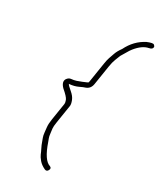

<svg xmlns="http://www.w3.org/2000/svg" viewBox="-199 -727 775 925"><g transform="rotate(30 189.0 -264.5)"><path d="M377.8 -645.5C377.7 -649.2 375.4 -652.7 370.8 -656.1C366.2 -659.6 354 -657.2 334.3 -649C297.2 -630.1 268.9 -600.7 249.4 -561C238.6 -546.2 231.2 -532.8 227.2 -520.9C223.2 -509 219.8 -499.2 216.9 -491.5C214 -483.8 211.2 -471.7 208.6 -455L191.7 -348C191.2 -345.3 190.5 -342.7 189.4 -340C188.6 -339.3 185.7 -338 180.8 -336C175.8 -334 169.3 -331.3 161.5 -327.8C153.6 -324.4 145.1 -321.2 136 -318.3C126.8 -315.4 117.9 -313.7 109.1 -313C100.3 -312.3 92.9 -307.7 86.9 -299C78.8 -286 82.9 -271.3 98.9 -255C120.8 -236.4 133.5 -222.6 137 -213.5C140.5 -204.5 141.8 -197.7 141.1 -193L126.1 -98C123.3 -80.4 122.5 -65.9 123.7 -54.5L126.6 -26.9C127.8 -14.9 129.8 -5.6 132.4 1C134.8 7 136.9 12.7 138.7 18C142.3 28.7 146.7 39 151.8 49C156.9 59 160.9 67.7 163.8 75.2C166.7 82.6 172.6 91.5 181.3 101.9C190.1 112.3 202 121 217.3 128C225.4 131.3 231.7 128.7 236 120C240.4 111.3 238.5 105.3 230.4 102C206.3 94.8 184.4 62.4 164.8 5C162.9 -0.3 160.9 -5.8 158.6 -11.5C156.3 -17.2 154.6 -25.4 153.5 -36C152.3 -46.7 151.3 -55.2 150.3 -61.7C149.4 -68.2 150.3 -80.3 153.1 -98L168.8 -197C169.9 -204.4 168.1 -214.3 163.2 -226.7C158.4 -239.2 149.1 -251 135.4 -262.3C121.7 -273.7 113.6 -281.9 111 -287H112C131 -288.7 147.1 -292.8 160.5 -299.3C173.8 -305.8 184 -310 191 -312C206.6 -317.9 215.8 -329.9 218.7 -348L235.6 -455C238.5 -473 242.1 -487.3 246.4 -498C250.8 -508.7 253.8 -516.5 255.6 -521.5C257.4 -526.5 259.8 -531.2 262.9 -535.5C265.9 -539.8 270.1 -546.9 275.5 -556.6C280.9 -566.4 286.5 -574.8 292.2 -582C313.9 -609.1 336.1 -624.8 358.7 -629.1C366 -630.4 371 -632.6 373.7 -635.5C376.5 -638.5 377.9 -641.8 377.8 -645.5Z"/></g></svg>

Font: Proton
Style: BdCndIt
Weight: 500
Version: Version 1.017